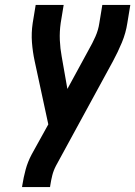

<svg xmlns="http://www.w3.org/2000/svg" viewBox="-20 -755 546 775"><path d="M69 0 70 -7Q75 -39 83.5 -70.5Q92 -102 108 -132L175 -253L120 -508Q112 -545 109 -583.5Q106 -622 112 -662L124 -735H237L225 -662Q220 -627 221.5 -593Q223 -559 229 -527L252 -396L338 -554Q353 -580 365 -607Q377 -634 381 -662L393 -735H506L494 -662Q488 -622 472 -583.5Q456 -545 436 -508L206 -86Q196 -67 191 -47Q186 -27 183 -7L182 0Z"/></svg>

Font: Iosevka Curly
Style: Bold Italic
Weight: 700
Italic angle: -9°
Monospace: yes
Designer: Belleve Invis
Foundry: Belleve Invis
Version: Version 22.1.2; ttfautohint (v1.8.4)